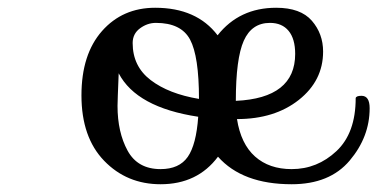

<svg xmlns="http://www.w3.org/2000/svg" viewBox="-20 -472 973 495"><path d="M897 -219Q898 -225 912 -225Q933 -225 933 -193Q933 -119 881.5 -58Q830 3 732 3Q605 3 542 -68Q489 3 394 3Q307 3 248.5 -57.5Q190 -118 190 -226Q190 -332 243 -392Q296 -452 380 -452Q487 -452 541 -381Q597 -452 692 -452Q755 -452 784 -418.5Q813 -385 813 -339Q813 -264 750.5 -214.5Q688 -165 591 -165Q601 -101 637.5 -68.5Q674 -36 732 -36Q798 -36 847.5 -82.5Q897 -129 897 -219ZM286 -283Q283 -210 283 -199Q283 -131 309 -83.5Q335 -36 394 -36Q442 -36 464 -67.5Q486 -99 491 -171Q332 -195 286 -283ZM322 -361Q322 -301 368.5 -265.5Q415 -230 493 -217Q493 -327 470 -370Q447 -413 382 -413Q360 -413 341 -399Q322 -385 322 -361ZM676 -413Q629 -413 608.5 -367Q588 -321 588 -212Q741 -219 741 -333Q741 -372 724 -392.5Q707 -413 676 -413Z"/></svg>

Font: Sofia
Style: Regular
Weight: 400
Designer: Paula Nazal and Daniel Hernndez
Foundry: Paula Nazal, Daniel Hernndez
Version: Version 1.001